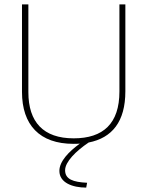

<svg xmlns="http://www.w3.org/2000/svg" viewBox="-20 -643 665 873"><path d="M314 11C324 11 333 11 343 10C292 47 250 91 250 134C250 188 310 210 372 210L376 188C312 185 276 172 276 131C276 93 325 44 383 5C490 -16 550 -90 550 -228V-623H523V-227C523 -81 449 -14 315 -14C177 -14 109 -88 109 -224V-623H80V-225C80 -75 160 11 314 11Z"/></svg>

Font: Inconsolata Expanded ExtraLight
Style: Regular
Weight: 200
Width: 7
Monospace: yes
Designer: Raph Levien, Cyreal, Brenton Simpson
Foundry: Raph Levien, Cyreal, Google
Version: Version 3.100